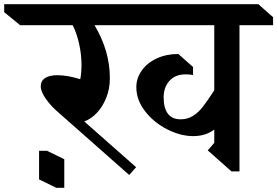

<svg xmlns="http://www.w3.org/2000/svg" viewBox="-126 -806 1320 914"><path d="M1174 -686H1014V10H976L863 -90L894 -126V-189Q852 -158 794 -158Q734 -158 670.5 -190Q607 -222 565 -276Q523 -330 523 -391Q523 -434 549 -470.5Q575 -507 620.5 -528Q666 -549 723 -549L793 -487V-449Q775 -452 758 -452Q708 -452 680.5 -421Q653 -390 653 -343Q653 -292 673 -265Q693 -238 734 -238Q767 -238 793 -254.5Q819 -271 839.5 -297.5Q860 -324 894 -376V-686H324Q397 -564 397 -434Q397 -382 379 -338.5Q361 -295 333 -266.5Q305 -238 275 -228L522 -10L489 27L154 -269Q118 -299 93 -334.5Q68 -370 68 -395Q68 -421 88.5 -434.5Q109 -448 147 -448Q195 -448 256 -429Q262 -460 262 -496Q262 -547 250.5 -598Q239 -649 220 -686H-30L-106 -748V-786H1104L1174 -724ZM180 88H142L60 48V-88H98L180 -48Z"/></svg>

Font: Inknut
Style: Antiqua
Weight: 400
Designer: Claus Eggers Srensen
Foundry: Claus Eggers Srensen
Version: Version 1.000; ttfautohint (v1.2) -l 7 -r 28 -G 50 -x 13 -D 